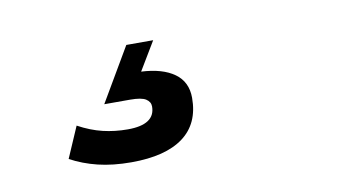

<svg xmlns="http://www.w3.org/2000/svg" viewBox="-38 -72 656 366"><g transform="rotate(-10 290.0 111.0)"><path d="M192 222Q156 222 127.5 215Q99 208 75 195L101 135Q125 148 148 153.5Q171 159 196 159Q249 159 249 124Q249 115 240.5 109.5Q232 104 210 104H160L221 0H273L240 55Q281 57 304 73.5Q327 90 327 121Q327 171 292.5 196.5Q258 222 192 222Z"/></g></svg>

Font: Sometype Mono SemiBold
Style: Italic
Weight: 600
Italic angle: -12°
Designer: Ryoichi Tsunekawa
Foundry: Dharma Type
Version: Version 1.001